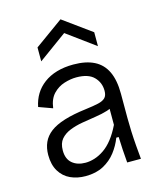

<svg xmlns="http://www.w3.org/2000/svg" viewBox="-114 -837 777 932"><g transform="rotate(-15 274.0 -371.5)"><path d="M201 12Q159 12 125 -3.5Q91 -19 71 -52Q51 -85 51 -134Q51 -169 63.5 -197Q76 -225 103 -245.5Q130 -266 175 -280Q220 -294 285 -302Q325 -307 349 -312.5Q373 -318 384.5 -329.5Q396 -341 396 -365Q396 -406 368 -434.5Q340 -463 280 -463Q251 -463 219 -453Q187 -443 163 -418Q139 -393 133 -347L64 -372Q71 -407 88 -435Q105 -463 133 -484Q161 -505 198.5 -516Q236 -527 282 -527Q345 -527 386.5 -506Q428 -485 448.5 -441.5Q469 -398 469 -330V-207Q469 -177 470.5 -140.5Q472 -104 475 -67.5Q478 -31 481 0H412Q409 -34 407 -66Q405 -98 404 -130H392Q378 -93 353 -60.5Q328 -28 290.5 -8Q253 12 201 12ZM217 -51Q239 -51 263 -58.5Q287 -66 311 -82.5Q335 -99 356.5 -126.5Q378 -154 397 -193V-298L425 -293Q409 -276 381.5 -267.5Q354 -259 320 -254Q286 -249 251.5 -243Q217 -237 188.5 -225.5Q160 -214 142.5 -193.5Q125 -173 125 -137Q125 -94 150.5 -72.5Q176 -51 217 -51ZM136 -582V-652L279 -755L421 -652V-582L279 -686Z"/></g></svg>

Font: Bricolage Grotesque 96pt ExtraBold Light
Style: Regular
Weight: 300
Version: Version 1.001;gftools[0.9.33.dev8+g029e19f]